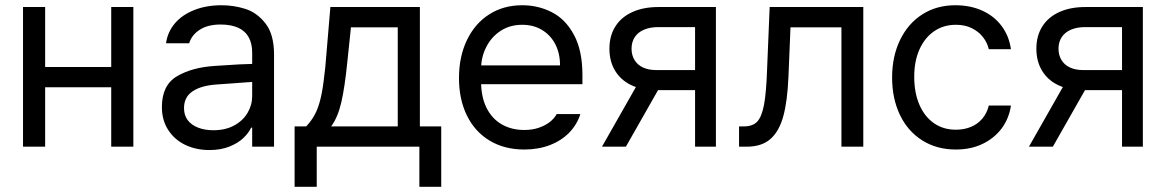

<svg xmlns="http://www.w3.org/2000/svg" viewBox="-20 -557 4427 729"><path d="M422.9 -225.6H130.9V-302.7H422.9ZM151.4 0H67.4V-530.3H151.4ZM486.3 0H402.3V-530.3H486.3Z M859.4 -240.2 803.7 -236.3Q744.1 -232.4 711.4 -210.4Q678.7 -188.5 678.7 -146.5Q678.7 -119.1 692.9 -100.6Q707 -82 732.4 -72.3Q757.8 -62.5 790 -62.5Q835.9 -62.5 869.1 -80.6Q902.3 -98.6 919.9 -128.4Q937.5 -158.2 937.5 -192.4V-357.4Q937.5 -391.6 924.3 -415.5Q911.1 -439.5 884.3 -451.7Q857.4 -463.9 817.4 -463.9Q769.5 -463.9 738.8 -444.3Q708 -424.8 698.2 -392.6H610.4Q616.2 -435.5 644 -468.3Q671.9 -501 717.8 -519Q763.7 -537.1 821.3 -537.1Q867.2 -537.1 911.1 -523.4Q955.1 -509.8 987.8 -468.3Q1020.5 -426.8 1020.5 -349.6V0H937.5V-72.3H933.6Q923.8 -51.8 903.8 -32.7Q883.8 -13.7 851.1 -0.5Q818.4 12.7 775.4 12.7Q724.6 12.7 683.6 -6.8Q642.6 -26.4 618.7 -63.5Q594.7 -100.6 594.7 -150.4Q594.7 -233.4 651.4 -267.1Q708 -300.8 793.9 -306.6Q803.7 -307.6 887.7 -312.5L943.4 -314.5L944.3 -246.1Q935.5 -246.1 859.4 -240.2Z M1098.6 -77.1H1142.6Q1162.1 -97.7 1175.3 -122.1Q1188.5 -146.5 1197.3 -183.1Q1206.1 -219.7 1211.9 -275.4Q1213.9 -287.1 1214.8 -298.8Q1215.8 -310.5 1216.8 -322.3L1234.4 -530.3H1574.2V-77.1H1655.3V152.3H1572.3V0H1182.6V152.3H1098.6ZM1490.2 -77.1V-453.1H1312.5L1298.8 -322.3Q1289.1 -225.6 1275.9 -168.5Q1262.7 -111.3 1237.3 -77.1Z M1722.7 -260.7Q1722.7 -341.8 1752.9 -404.8Q1783.2 -467.8 1837.4 -502.4Q1891.6 -537.1 1962.9 -537.1Q2023.4 -537.1 2075.2 -510.7Q2127 -484.4 2159.2 -424.8Q2191.4 -365.2 2191.4 -272.5V-237.3H1781.2V-308.6H2106.4Q2106.4 -353.5 2088.9 -388.2Q2071.3 -422.9 2038.6 -442.9Q2005.9 -462.9 1962.9 -462.9Q1916 -462.9 1880.9 -439.9Q1845.7 -417 1826.2 -378.4Q1806.6 -339.8 1806.6 -295.9V-248Q1806.6 -189.5 1827.1 -147.9Q1847.7 -106.4 1884.8 -85Q1921.9 -63.5 1970.7 -63.5Q2001 -63.5 2025.4 -71.8Q2049.8 -80.1 2066.9 -93.3Q2084 -106.4 2093.8 -124H2183.6Q2170.9 -84 2141.6 -53.7Q2112.3 -23.4 2068.4 -6.3Q2024.4 10.7 1970.7 10.7Q1895.5 10.7 1839.4 -22.9Q1783.2 -56.6 1752.9 -118.2Q1722.7 -179.7 1722.7 -260.7Z M2619.1 -454.1H2479.5Q2448.2 -454.1 2425.3 -444.3Q2402.3 -434.6 2390.1 -416Q2377.9 -397.5 2377.9 -372.1Q2377.9 -347.7 2389.2 -329.1Q2400.4 -310.5 2421.4 -300.8Q2442.4 -291 2470.7 -291H2640.6V-214.8H2470.7Q2416 -214.8 2376.5 -233.9Q2336.9 -252.9 2315.4 -288.6Q2293.9 -324.2 2293.9 -372.1Q2293.9 -420.9 2316.4 -456.5Q2338.9 -492.2 2380.9 -511.2Q2422.9 -530.3 2479.5 -530.3H2698.2V0H2619.1ZM2416 -264.6H2506.8L2356.4 0H2265.6Z M2786.1 -77.1H2804.7Q2837.9 -77.1 2855 -95.2Q2872.1 -113.3 2880.9 -159.2Q2889.6 -205.1 2892.6 -295.9L2902.3 -530.3H3257.8V0H3174.8V-453.1H2981.4L2973.6 -264.6Q2969.7 -172.9 2954.1 -115.7Q2938.5 -58.6 2905.3 -29.3Q2872.1 0 2814.5 0H2786.1Z M3367.2 -262.7Q3367.2 -342.8 3397.5 -405.3Q3427.7 -467.8 3481.9 -502.4Q3536.1 -537.1 3607.4 -537.1Q3664.1 -537.1 3709.5 -516.6Q3754.9 -496.1 3783.2 -458Q3811.5 -419.9 3818.4 -370.1H3734.4Q3728.5 -395.5 3711.9 -416.5Q3695.3 -437.5 3669.4 -450.2Q3643.6 -462.9 3609.4 -462.9Q3562.5 -462.9 3526.9 -438.5Q3491.2 -414.1 3471.2 -369.6Q3451.2 -325.2 3451.2 -265.6Q3451.2 -205.1 3470.7 -159.7Q3490.2 -114.3 3525.9 -89.4Q3561.5 -64.5 3609.4 -64.5Q3640.6 -64.5 3666.5 -75.2Q3692.4 -85.9 3710 -106.9Q3727.5 -127.9 3734.4 -156.2H3818.4Q3811.5 -108.4 3784.2 -70.8Q3756.8 -33.2 3711.9 -11.2Q3667 10.7 3609.4 10.7Q3536.1 10.7 3481 -24.4Q3425.8 -59.6 3396.5 -121.6Q3367.2 -183.6 3367.2 -262.7Z M4240.2 -454.1H4100.6Q4069.3 -454.1 4046.4 -444.3Q4023.4 -434.6 4011.2 -416Q3999 -397.5 3999 -372.1Q3999 -347.7 4010.3 -329.1Q4021.5 -310.5 4042.5 -300.8Q4063.5 -291 4091.8 -291H4261.7V-214.8H4091.8Q4037.1 -214.8 3997.6 -233.9Q3958 -252.9 3936.5 -288.6Q3915 -324.2 3915 -372.1Q3915 -420.9 3937.5 -456.5Q3960 -492.2 4002 -511.2Q4043.9 -530.3 4100.6 -530.3H4319.3V0H4240.2ZM4037.1 -264.6H4127.9L3977.5 0H3886.7Z"/></svg>

Font: Pretendard Std Variable
Style: Regular
Weight: 400
Designer: Base glyphs from Inter by Rasmus Andersson; Hangeul glyphs from Noto Sans CJK(Source Han Sans) by Jang Soo-young and Kan
Foundry: Kil Hyung-jin
Version: Version 1.309;Glyphs 3.2 (3225)